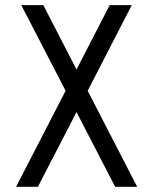

<svg xmlns="http://www.w3.org/2000/svg" viewBox="-20 -720 622 740"><path d="M126 0H42L232.9 -370.1L62 -700.2H147L274.9 -452.1L402.8 -700.2H487.8L317.9 -370.1L508.8 0H423.8L274.9 -288.1Z"/></svg>

Font: Pfennig
Style: Medium
Weight: 500
Version: Version 20120410 ; ttfautohint (v0.8)